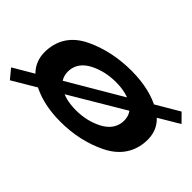

<svg xmlns="http://www.w3.org/2000/svg" viewBox="-160 -958 1326 1326"><g transform="rotate(45 502.5 -295.0)"><path d="M-51.5 -20.5 5.5 48.5 1057.5 -576 997 -637.5ZM455 4.5Q640 4.5 793.8 -69.5Q947.5 -143.5 967 -297Q985 -445.5 861.5 -519Q738 -592.5 552.5 -592.5Q366.5 -592.5 212.5 -521.2Q58.5 -450 39.5 -297Q21.5 -148.5 145.2 -72Q269 4.5 455 4.5ZM474 -127.5Q368 -127.5 303.2 -171Q238.5 -214.5 247 -295Q256.5 -374.5 341.8 -417.8Q427 -461 532.5 -461Q639 -461 703.8 -418.2Q768.5 -375.5 760 -295Q750.5 -215.5 665.2 -171.5Q580 -127.5 474 -127.5Z"/></g></svg>

Font: Anybody ExtraExpanded
Style: Bold Italic
Weight: 700
Width: 8
Italic angle: -10°
Version: Version 1.113;gftools[0.9.25]